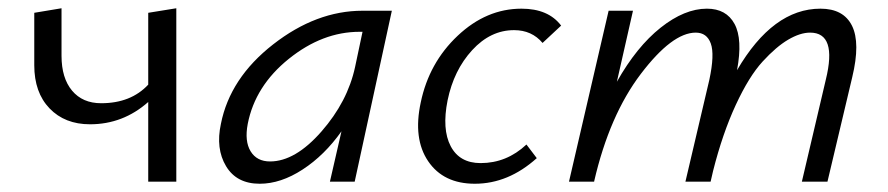

<svg xmlns="http://www.w3.org/2000/svg" viewBox="-20 -440 2151 465"><path d="M339 -409 407 -420V0H339V-193Q278 -139 198 -139Q137 -139 100 -177.5Q63 -216 63 -282V-409L129 -420V-305Q129 -251 154.5 -220.5Q180 -190 225 -190Q297 -190 339 -235Z M858 -414H929L839 0H779L807 -122Q766 -64 713 -29.5Q660 5 609 5Q553 5 527.5 -37.5Q502 -80 515 -140Q537 -251 641.5 -332.5Q746 -414 858 -414ZM634 -49Q695 -49 758.5 -121.5Q822 -194 840 -278L858 -363H851Q761 -363 679.5 -297.5Q598 -232 580 -140Q572 -98 587 -73.5Q602 -49 634 -49Z M1294 -336Q1268 -367 1225 -367Q1168 -367 1123.5 -318.5Q1079 -270 1064 -197Q1050 -127 1071.5 -86Q1093 -45 1144 -45Q1207 -45 1255 -90L1280 -57Q1211 5 1130 5Q1054 5 1017 -49.5Q980 -104 999 -192Q1019 -288 1088.5 -353.5Q1158 -419 1243 -419Q1308 -419 1339 -378Z M1967 -419Q2023 -419 2043.5 -377.5Q2064 -336 2044 -253L1984 0H1922L1980 -247Q2008 -361 1942 -361Q1918 -361 1889 -344Q1860 -327 1827 -291Q1794 -255 1762 -186Q1730 -117 1707 -26L1701 0H1640L1698 -247Q1711 -308 1701.5 -334.5Q1692 -361 1665 -361Q1608 -361 1532 -261Q1456 -161 1419 -1V0H1358L1454 -414H1513L1474 -242Q1522 -327 1580 -373Q1638 -419 1692 -419Q1739 -419 1759 -382Q1779 -345 1765 -270Q1852 -419 1967 -419Z"/></svg>

Font: EauTestInfant
Style: Italic
Weight: 400
Italic angle: -12°
Designer: Christian Thalmann (Catharsis Fonts)
Version: Version 0.001;PS 000.001;hotconv 1.0.88;makeotf.lib2.5.64775